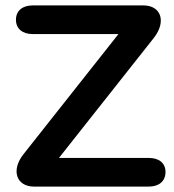

<svg xmlns="http://www.w3.org/2000/svg" viewBox="-20 -690 645 710"><path d="M106 0H530C567 0 592 -19 592 -54C592 -88 567 -106 530 -106H198L549 -550C596 -610 576 -670 510 -670H101C64 -670 39 -651 39 -617C39 -583 64 -564 101 -564H418L67 -120C20 -61 40 0 106 0Z"/></svg>

Font: SN Pro SemiBold
Style: Regular
Weight: 600
Designer: Tobias Whetton
Foundry: Supernotes
Version: Version 1.003;Glyphs 3.3 (3324)